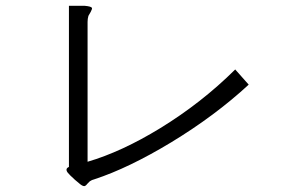

<svg xmlns="http://www.w3.org/2000/svg" viewBox="-20 -719 1040 654"><path d="M268.6 -699.2H214.8V-150.4Q201.2 -144.5 210 -131.8Q214.8 -125 235.4 -106.4L247.1 -96.7Q259.8 -85 266.6 -85Q271.5 -85 277.3 -92.8Q283.2 -98.6 286.1 -101.6Q293 -106.4 301.8 -108.4Q418 -146.5 563.5 -234.4Q712.9 -325.2 827.1 -430.7L781.2 -482.4Q666 -368.2 525.4 -282.2Q394.5 -202.1 278.3 -168V-644.5Q278.3 -655.3 281.2 -665Q284.2 -670.9 289.1 -678.7Q294.9 -689.5 293 -692.4Q290 -697.3 268.6 -699.2Z"/></svg>

Font: DotumChe
Style: Regular
Weight: 400
Monospace: yes
Version: Version 2.21